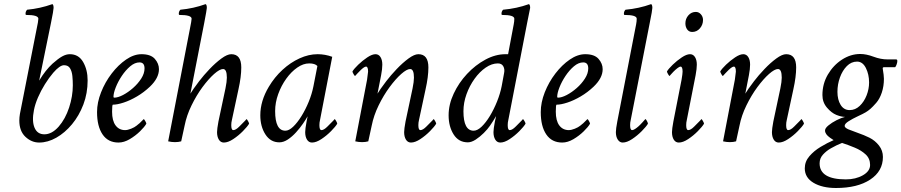

<svg xmlns="http://www.w3.org/2000/svg" viewBox="-20 -689 4394 936"><path d="M320.3 -424.8Q363.3 -424.8 385.3 -386.7Q407.2 -348.6 407.2 -296.9Q407.2 -234.4 386.5 -179.7Q365.7 -125 331.1 -83.3Q296.4 -41.5 254.6 -17.8Q212.9 5.9 170.9 5.9Q133.8 5.9 104 -22Q74.2 -49.8 74.2 -101.6Q74.2 -116.2 77.1 -133.8L158.2 -545.9Q167 -586.4 167 -597.7Q167 -616.2 107.4 -616.2Q104.5 -616.2 104.5 -622.1Q104.5 -633.8 112.3 -641.6Q175.3 -647.5 235.4 -668.9Q241.2 -666 241.2 -650.4Q241.2 -639.6 228.5 -577.1L170.9 -295.9Q202.1 -347.7 236.3 -378.9Q263.7 -403.3 283.2 -414.1Q302.7 -424.8 320.3 -424.8ZM292 -371.1Q271.5 -371.1 239.7 -334.5Q218.8 -310.1 199 -278.3Q179.2 -246.6 165 -213.6Q150.9 -180.7 145.5 -152.3Q134.8 -98.6 148.4 -66.4Q162.1 -34.2 196.3 -34.2Q232.9 -34.2 266.1 -71.8Q298.8 -109.4 316.9 -164.6Q335 -219.7 335 -273.4Q335 -295.9 332.8 -318.4Q330.6 -340.8 321.5 -356Q312.5 -371.1 292 -371.1Z M669.9 -424.8Q714.8 -424.8 734.9 -401.9Q754.9 -378.9 754.9 -351.6Q754.9 -308.6 710.9 -266.6Q681.6 -238.8 647.9 -219Q614.3 -199.2 583 -189Q551.8 -178.7 530.3 -178.7Q526.4 -178.7 526.4 -144.5Q526.4 -100.6 543.5 -77.6Q560.5 -54.7 589.8 -54.7Q602.1 -54.7 619.1 -61.5Q636.2 -68.4 645.5 -76.2Q655.3 -84.5 656.2 -85Q657.2 -85.4 660.2 -88.1Q663.1 -90.8 677.7 -105.5L680.7 -108.4Q682.6 -108.4 688 -99.1Q693.4 -89.8 693.4 -85.9Q684.6 -70.3 662.4 -48.6Q640.1 -26.9 612.3 -10.5Q584.5 5.9 557.6 5.9Q506.8 5.9 480 -33.7Q453.1 -73.2 453.1 -142.6Q453.1 -189.5 472.7 -239Q492.2 -288.6 524.4 -330.6Q556.6 -372.6 594.7 -398.7Q632.8 -424.8 669.9 -424.8ZM660.2 -384.8Q637.2 -384.8 614.7 -365.7Q592.3 -346.7 573.7 -318.8Q555.2 -291 544.2 -262.9Q533.2 -234.9 533.2 -216.8Q533.2 -212.9 537.1 -212.9Q554.7 -212.9 579.6 -225.8Q604.5 -238.8 628.4 -259.8Q652.3 -280.8 668.5 -305.9Q684.6 -331.1 684.6 -355.5Q684.6 -384.8 660.2 -384.8Z M1107.4 -424.8Q1156.2 -424.8 1156.2 -360.4Q1156.2 -314.9 1142.6 -253.9L1110.4 -103.5Q1107.4 -91.8 1107.4 -79.1Q1107.4 -54.7 1117.2 -54.7Q1129.4 -54.7 1146.5 -72Q1163.6 -89.4 1175.8 -101.6L1181.6 -108.4Q1183.6 -108.4 1189 -99.1Q1194.3 -89.8 1194.3 -85.9Q1186 -71.8 1164.3 -49.8Q1142.6 -27.8 1117.2 -11Q1091.8 5.9 1071.3 5.9Q1055.7 5.9 1046.9 -8.3Q1038.1 -22.5 1038.1 -44.9Q1038.1 -59.6 1044.9 -96.7L1079.1 -257.8Q1085.9 -291 1085.9 -310.5Q1085.9 -352.5 1067.4 -352.5Q1051.3 -352.5 1023.9 -328.4Q996.6 -304.2 967 -264.2Q937.5 -224.1 913.6 -175Q889.6 -126 879.9 -76.2L863.3 0Q850.1 3.9 833 3.9Q816.4 3.9 799.8 0L905.3 -545.9Q914.1 -589.4 914.1 -597.7Q914.1 -616.2 854.5 -616.2Q851.6 -616.2 851.6 -622.1Q851.6 -633.8 859.4 -641.6Q922.9 -647.5 982.4 -668.9Q988.3 -666 988.3 -650.4Q988.3 -643.6 975.6 -577.1L908.2 -232.4Q917.5 -249 950.7 -293Q972.7 -321.8 1001.7 -352.3Q1030.8 -382.8 1059.3 -403.8Q1087.9 -424.8 1107.4 -424.8Z M1528.3 -424.8Q1564.5 -424.8 1599.6 -412.1L1540 -103.5Q1537.1 -91.8 1537.1 -79.1Q1537.1 -54.7 1546.9 -54.7Q1559.1 -54.7 1576.2 -72Q1593.3 -89.4 1605.5 -101.6L1611.3 -108.4Q1613.3 -108.4 1618.7 -99.1Q1624 -89.8 1624 -85.9Q1615.7 -71.8 1594 -49.8Q1572.3 -27.8 1546.9 -11Q1521.5 5.9 1501 5.9Q1485.4 5.9 1476.6 -8.3Q1467.8 -22.5 1467.8 -44.9Q1467.8 -60.1 1474.6 -96.7L1478 -113.8Q1479.5 -120.6 1479.5 -122.1Q1471.7 -107.4 1457 -86.2Q1442.4 -64.9 1423.3 -43.9Q1404.3 -22.9 1383.3 -9Q1362.3 4.9 1341.8 4.9Q1298.8 4.9 1273.9 -33.7Q1249 -72.3 1249 -127Q1249 -196.8 1290.5 -266.1Q1318.4 -313 1357.2 -348.6Q1396 -384.3 1440.4 -404.5Q1484.9 -424.8 1528.3 -424.8ZM1487.3 -379.9Q1458.5 -379.9 1429.2 -359.6Q1399.9 -339.4 1375.5 -305.4Q1351.1 -271.5 1336.2 -230.2Q1321.3 -189 1321.3 -147.5Q1321.3 -51.8 1371.1 -51.8Q1388.7 -51.8 1409.2 -71.3Q1429.7 -90.8 1449.7 -123Q1469.7 -155.3 1485.1 -193.1Q1500.5 -231 1507.8 -267.6L1527.3 -367.2Q1515.6 -379.9 1487.3 -379.9Z M1810.5 -424.8Q1826.2 -424.8 1835 -410.6Q1843.8 -396.5 1843.8 -374Q1843.8 -352.5 1837.9 -322.3L1820.3 -232.4Q1829.6 -249 1862.8 -293Q1884.8 -321.8 1913.8 -352.3Q1942.9 -382.8 1971.4 -403.8Q2000 -424.8 2019.5 -424.8Q2068.4 -424.8 2068.4 -360.4Q2068.4 -314.9 2054.7 -253.9L2022.5 -103.5Q2019.5 -91.8 2019.5 -79.1Q2019.5 -54.7 2029.3 -54.7Q2041.5 -54.7 2058.6 -72Q2075.7 -89.4 2087.9 -101.6L2093.8 -108.4Q2095.7 -108.4 2101.1 -99.1Q2106.4 -89.8 2106.4 -85.9Q2098.1 -71.8 2076.4 -49.8Q2054.7 -27.8 2029.3 -11Q2003.9 5.9 1983.4 5.9Q1967.8 5.9 1959 -8.3Q1950.2 -22.5 1950.2 -44.9Q1950.2 -59.6 1957 -96.7L1991.2 -257.8Q1998 -291 1998 -310.5Q1998 -352.5 1979.5 -352.5Q1963.4 -352.5 1936 -328.4Q1908.7 -304.2 1879.2 -264.2Q1849.6 -224.1 1825.7 -175Q1801.8 -126 1792 -76.2L1775.4 0Q1762.2 3.9 1745.1 3.9Q1728.5 3.9 1711.9 0L1769.5 -300.8Q1774.4 -334.5 1774.4 -339.8Q1774.4 -364.3 1764.6 -364.3Q1756.3 -364.3 1739.7 -348.6Q1731.9 -340.8 1722.9 -331.5Q1713.9 -322.3 1710.9 -318.4Q1709 -318.4 1703.6 -327.6Q1698.2 -336.9 1698.2 -340.8Q1706.1 -354 1726.6 -373.8Q1747.1 -393.6 1770.5 -409.2Q1793.9 -424.8 1810.5 -424.8Z M2564.5 -650.4 2549.8 -577.1 2458 -103.5Q2455.1 -91.8 2455.1 -79.1Q2455.1 -54.7 2464.8 -54.7Q2477.1 -54.7 2494.1 -72Q2511.2 -89.4 2523.4 -101.6L2529.3 -108.4Q2531.2 -108.4 2536.6 -99.1Q2542 -89.8 2542 -85.9Q2533.7 -71.8 2512 -49.8Q2490.2 -27.8 2464.8 -11Q2439.5 5.9 2418.9 5.9Q2403.3 5.9 2394.5 -8.3Q2385.7 -22.5 2385.7 -44.9Q2385.7 -59.6 2392.6 -96.7Q2393.6 -101.6 2396 -111.3Q2398.4 -121.1 2398.4 -123Q2392.1 -111.8 2384.5 -100.1Q2377 -88.4 2368.7 -76.2Q2357.4 -59.6 2338.6 -40.8Q2319.8 -22 2299.1 -8.5Q2278.3 4.9 2260.7 4.9Q2215.8 4.9 2191.4 -33.7Q2167 -72.3 2167 -127Q2167 -179.7 2191.7 -232.4Q2216.3 -285.2 2256.8 -328.6Q2297.4 -372.1 2346.4 -398.4Q2395.5 -424.8 2444.3 -424.8H2457L2484.4 -570.3Q2487.3 -584.5 2487.3 -597.7Q2487.3 -616.2 2427.7 -616.2Q2424.8 -616.2 2424.8 -622.1Q2424.8 -633.8 2432.6 -641.6Q2499 -647.5 2558.6 -668.9Q2564.5 -665.5 2564.5 -650.4ZM2425.8 -269.5 2437.5 -333Q2441.4 -351.6 2433.6 -365.7Q2425.8 -379.9 2407.2 -379.9Q2377.4 -379.9 2347.7 -359.4Q2317.9 -338.9 2293.5 -304.9Q2269 -271 2254.2 -229.7Q2239.3 -188.5 2239.3 -146.5Q2239.3 -51.8 2289.1 -51.8Q2307.1 -51.8 2327.9 -71.5Q2348.6 -91.3 2368.2 -123.5Q2387.7 -155.8 2403.1 -194.1Q2418.5 -232.4 2425.8 -269.5Z M2833 -424.8Q2877.9 -424.8 2897.9 -401.9Q2918 -378.9 2918 -351.6Q2918 -308.6 2874 -266.6Q2844.7 -238.8 2811 -219Q2777.3 -199.2 2746.1 -189Q2714.8 -178.7 2693.4 -178.7Q2689.5 -178.7 2689.5 -144.5Q2689.5 -100.6 2706.5 -77.6Q2723.6 -54.7 2752.9 -54.7Q2765.1 -54.7 2782.2 -61.5Q2799.3 -68.4 2808.6 -76.2Q2818.4 -84.5 2819.3 -85Q2820.3 -85.4 2823.2 -88.1Q2826.2 -90.8 2840.8 -105.5L2843.8 -108.4Q2845.7 -108.4 2851.1 -99.1Q2856.4 -89.8 2856.4 -85.9Q2847.7 -70.3 2825.4 -48.6Q2803.2 -26.9 2775.4 -10.5Q2747.6 5.9 2720.7 5.9Q2669.9 5.9 2643.1 -33.7Q2616.2 -73.2 2616.2 -142.6Q2616.2 -189.5 2635.7 -239Q2655.3 -288.6 2687.5 -330.6Q2719.7 -372.6 2757.8 -398.7Q2795.9 -424.8 2833 -424.8ZM2823.2 -384.8Q2800.3 -384.8 2777.8 -365.7Q2755.4 -346.7 2736.8 -318.8Q2718.3 -291 2707.3 -262.9Q2696.3 -234.9 2696.3 -216.8Q2696.3 -212.9 2700.2 -212.9Q2717.8 -212.9 2742.7 -225.8Q2767.6 -238.8 2791.5 -259.8Q2815.4 -280.8 2831.5 -305.9Q2847.7 -331.1 2847.7 -355.5Q2847.7 -384.8 2823.2 -384.8Z M2989.3 -96.7 3081.1 -570.3Q3084 -585 3084 -597.7Q3084 -616.2 3024.4 -616.2Q3021.5 -616.2 3021.5 -622.1Q3021.5 -633.8 3029.3 -641.6Q3094.7 -647.5 3154.3 -668.9Q3160.2 -666 3160.2 -650.4Q3160.2 -639.6 3147.5 -577.1L3054.7 -103.5Q3051.8 -91.8 3051.8 -79.1Q3051.8 -54.7 3061.5 -54.7Q3067.4 -54.7 3075.7 -60.1Q3084 -65.4 3092.8 -73.2Q3101.6 -81.1 3112.8 -93.5Q3124 -106 3126 -108.4Q3128.9 -108.4 3133.8 -99.1Q3138.7 -89.8 3138.7 -85.9Q3130.4 -71.8 3108.6 -49.8Q3086.9 -27.8 3061.5 -11Q3036.1 5.9 3015.6 5.9Q3001 5.9 2991.7 -8.3Q2982.4 -22.5 2982.4 -44.9Q2982.4 -60.1 2989.3 -96.7Z M3372.1 -630.9Q3386.7 -630.9 3397 -619.1Q3407.2 -607.4 3407.2 -591.8Q3407.2 -568.4 3392.1 -550.8Q3377 -533.2 3354.5 -533.2Q3338.9 -533.2 3330.1 -545.4Q3321.3 -557.6 3321.3 -575.2Q3321.3 -597.7 3335.9 -614.3Q3350.6 -630.9 3372.1 -630.9ZM3343.8 -424.8Q3359.4 -424.8 3368.2 -410.6Q3377 -396.5 3377 -374Q3377 -354 3371.1 -322.3L3328.1 -103.5Q3325.2 -91.8 3325.2 -79.1Q3325.2 -54.7 3335 -54.7Q3347.2 -54.7 3364.3 -72Q3381.3 -89.4 3393.6 -101.6L3399.4 -108.4Q3401.4 -108.4 3406.7 -99.1Q3412.1 -89.8 3412.1 -85.9Q3403.8 -71.8 3382.1 -49.8Q3360.4 -27.8 3335 -11Q3309.6 5.9 3289.1 5.9Q3273.4 5.9 3264.6 -8.3Q3255.9 -22.5 3255.9 -44.9Q3255.9 -59.6 3262.7 -96.7L3302.7 -300.8Q3307.6 -329.6 3307.6 -339.8Q3307.6 -364.3 3297.9 -364.3Q3292 -364.3 3282 -356.4Q3272 -348.6 3262.7 -339.1Q3253.4 -329.6 3249 -324.2L3244.1 -318.4Q3242.2 -318.4 3236.8 -327.6Q3231.4 -336.9 3231.4 -340.8Q3239.3 -354 3259.8 -373.8Q3280.3 -393.6 3303.7 -409.2Q3327.1 -424.8 3343.8 -424.8Z M3603.5 -424.8Q3619.1 -424.8 3627.9 -410.6Q3636.7 -396.5 3636.7 -374Q3636.7 -352.5 3630.9 -322.3L3613.3 -232.4Q3622.6 -249 3655.8 -293Q3677.7 -321.8 3706.8 -352.3Q3735.8 -382.8 3764.4 -403.8Q3793 -424.8 3812.5 -424.8Q3861.3 -424.8 3861.3 -360.4Q3861.3 -314.9 3847.7 -253.9L3815.4 -103.5Q3812.5 -91.8 3812.5 -79.1Q3812.5 -54.7 3822.3 -54.7Q3834.5 -54.7 3851.6 -72Q3868.7 -89.4 3880.9 -101.6L3886.7 -108.4Q3888.7 -108.4 3894 -99.1Q3899.4 -89.8 3899.4 -85.9Q3891.1 -71.8 3869.4 -49.8Q3847.7 -27.8 3822.3 -11Q3796.9 5.9 3776.4 5.9Q3760.7 5.9 3752 -8.3Q3743.2 -22.5 3743.2 -44.9Q3743.2 -59.6 3750 -96.7L3784.2 -257.8Q3791 -291 3791 -310.5Q3791 -352.5 3772.5 -352.5Q3756.3 -352.5 3729 -328.4Q3701.7 -304.2 3672.1 -264.2Q3642.6 -224.1 3618.7 -175Q3594.7 -126 3585 -76.2L3568.4 0Q3555.2 3.9 3538.1 3.9Q3521.5 3.9 3504.9 0L3562.5 -300.8Q3567.4 -334.5 3567.4 -339.8Q3567.4 -364.3 3557.6 -364.3Q3549.3 -364.3 3532.7 -348.6Q3524.9 -340.8 3515.9 -331.5Q3506.8 -322.3 3503.9 -318.4Q3502 -318.4 3496.6 -327.6Q3491.2 -336.9 3491.2 -340.8Q3499 -354 3519.5 -373.8Q3540 -393.6 3563.5 -409.2Q3586.9 -424.8 3603.5 -424.8Z M4173.8 -425.8Q4203.1 -425.8 4238.3 -412.6Q4273.4 -399.4 4306.6 -399.4H4348.6Q4354.5 -399.4 4354.5 -391.6Q4354.5 -384.8 4351.1 -375Q4347.7 -365.2 4343.8 -361.3H4289.1Q4283.2 -361.3 4283.2 -355.5Q4289.1 -320.3 4289.1 -304.7Q4289.1 -268.6 4278.8 -237.8Q4268.6 -207 4251.5 -187.5Q4234.4 -168 4223.1 -158.2Q4211.9 -148.4 4200.2 -141.6Q4189 -134.8 4160.6 -121.6Q4136.7 -110.4 4117.2 -98.1Q4097.7 -85.9 4097.7 -75.2Q4097.7 -66.4 4116.7 -58.1Q4135.7 -50.3 4163.6 -40.5Q4177.7 -35.6 4191.4 -30Q4205.1 -24.4 4218.8 -17.6Q4246.1 -3.9 4265.1 20.5Q4284.2 44.9 4284.2 76.2Q4284.2 145.5 4222.2 186.5Q4160.2 227.5 4055.7 227.5Q3988.3 227.5 3945.8 202.1Q3903.3 176.8 3903.3 131.8Q3903.3 98.6 3925.8 72.5Q3948.2 46.4 3980.7 26.9Q4013.2 7.3 4043.9 -5.9L4026.4 -17.6Q4002 -34.7 4002 -52.7Q4002 -64 4018.6 -77.6Q4035.2 -91.3 4058.1 -103Q4081.1 -114.7 4099.6 -119.1Q4082 -119.1 4057.1 -128.9Q4033.2 -138.7 4011.2 -164.6Q3989.3 -190.4 3989.3 -225.6Q3989.3 -280.3 4015.9 -325.7Q4042.5 -371.1 4084.7 -398.4Q4127 -425.8 4173.8 -425.8ZM4158.2 -388.7Q4129.9 -388.7 4108.4 -366.9Q4086.9 -345.2 4074.7 -311.5Q4062.5 -277.8 4062.5 -241.2Q4062.5 -203.1 4078.1 -177.7Q4093.8 -152.3 4122.1 -152.3Q4149.4 -152.3 4170.9 -172.6Q4192.4 -192.9 4204.6 -223.9Q4216.8 -254.9 4216.8 -287.1Q4216.8 -326.2 4201.2 -357.4Q4185.5 -388.7 4158.2 -388.7ZM4221.7 115.2Q4221.7 84 4200.2 64Q4178.7 43.9 4147 30.8Q4115.2 17.6 4085 7.8Q4066.4 15.6 4058.1 19.5Q4049.8 23.4 4030.3 34.2Q4008.8 46.4 3992.2 64.5Q3975.6 82.5 3975.6 107.4Q3975.6 185.5 4103.5 185.5Q4151.4 185.5 4186.5 165.5Q4221.7 145.5 4221.7 115.2Z"/></svg>

Font: Metal
Style: Regular
Weight: 400
Designer: Danh Hong
Version: Version 8.002; ttfautohint (v1.8.3)